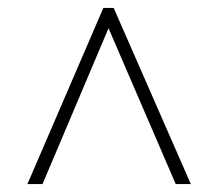

<svg xmlns="http://www.w3.org/2000/svg" viewBox="-20 -734 550 483"><path d="M49 -271 240 -714H266L460 -271H422L253 -663L87 -271Z"/></svg>

Font: Noto Serif SemiCondensed ExtraLight
Style: Regular
Weight: 200
Width: 4
Designer: Monotype Design Team
Foundry: Monotype Imaging Inc.
Version: Version 2.014